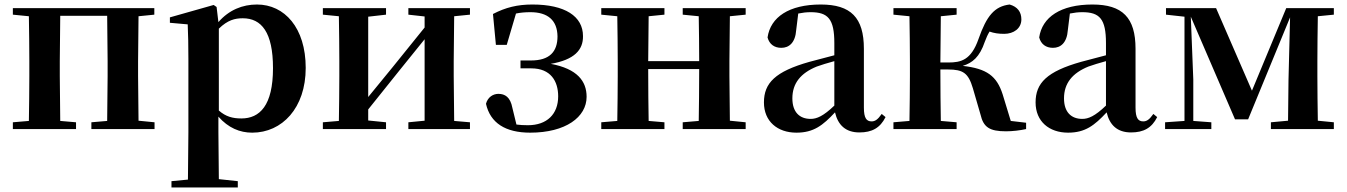

<svg xmlns="http://www.w3.org/2000/svg" viewBox="-20 -572 5970 851"><path d="M37 -507 108 -500C109 -442 110 -357 110 -301V-235C110 -179 109 -94 108 -36L37 -30V0H317V-30L247 -36L245 -235V-301L247 -502H455L457 -301V-235L455 -36L385 -30V0H665V-30L594 -37L592 -235V-301L594 -500L664 -507V-536H37Z M1098 16C1230 16 1335 -93 1335 -271C1335 -449 1241 -552 1119 -552C1055 -552 995 -528 948 -474L940 -541L927 -550L733 -495V-471L812 -464C814 -415 815 -375 815 -309V14L813 224L740 231V259H1034V231L950 222L948 13V-55C992 -5 1043 16 1098 16ZM950 -445C989 -483 1021 -491 1056 -491C1139 -491 1190 -429 1190 -270C1190 -104 1131 -47 1050 -47C1011 -47 981 -55 950 -82Z M1790 -507 1862 -499V-450L1720 -274L1612 -142V-498L1691 -507V-536H1411V-507L1482 -500C1483 -442 1484 -357 1484 -301V-235C1484 -179 1483 -94 1482 -36L1411 -30V0H1691V-30L1612 -38V-87L1749 -258L1862 -398V-37L1790 -30V0H2063V-30L1993 -36L1991 -235V-301L1993 -500L2063 -507V-536H1790Z M2330 16C2487 16 2580 -53 2580 -143C2580 -212 2539 -267 2421 -289C2526 -307 2565 -351 2564 -412C2564 -500 2484 -552 2340 -552C2273 -552 2221 -539 2165 -510L2178 -373H2226L2267 -512C2286 -516 2307 -518 2331 -518C2408 -518 2450 -482 2451 -411C2451 -342 2415 -304 2334 -304H2287V-269H2335C2421 -269 2454 -212 2454 -145C2454 -66 2404 -17 2320 -17C2300 -17 2284 -18 2269 -20L2251 -94C2242 -142 2218 -156 2189 -156C2166 -156 2142 -142 2134 -112C2153 -27 2220 16 2330 16Z M3006 -507 3077 -500C3078 -445 3079 -363 3079 -301H2853L2855 -500L2925 -507V-536H2645V-507L2716 -500C2717 -442 2718 -357 2718 -301V-235C2718 -179 2717 -94 2716 -36L2645 -30V0H2925V-30L2855 -36C2854 -94 2853 -182 2853 -266H3079C3079 -182 3078 -94 3077 -36L3006 -30V0H3285V-30L3215 -37L3213 -235V-301L3215 -500L3285 -507V-536H3006Z M3789 15C3845 15 3881 -5 3905 -53L3888 -67C3870 -41 3858 -34 3843 -34C3821 -34 3809 -48 3809 -95V-356C3809 -494 3751 -552 3618 -552C3477 -552 3395 -496 3382 -406C3390 -376 3412 -360 3443 -360C3477 -360 3505 -382 3509 -439L3518 -512C3538 -516 3555 -518 3573 -518C3650 -518 3678 -488 3678 -381V-327L3568 -298C3416 -255 3366 -204 3366 -118C3366 -34 3426 16 3510 16C3586 16 3627 -16 3681 -74C3694 -18 3728 15 3789 15ZM3678 -104C3629 -57 3600 -45 3573 -45C3524 -45 3492 -75 3492 -136C3492 -203 3529 -248 3600 -277C3620 -284 3648 -293 3678 -301Z M4326 -64C4339 -8 4366 10 4439 10C4467 10 4502 6 4528 0V-28L4460 -36L4424 -154C4398 -235 4354 -268 4247 -280C4290 -293 4322 -319 4345 -387C4352 -406 4358 -419 4366 -432C4386 -425 4405 -422 4431 -422C4473 -422 4507 -446 4507 -486C4507 -519 4490 -542 4455 -552C4388 -544 4353 -502 4317 -399C4284 -305 4239 -295 4183 -295H4148L4150 -500L4220 -507V-536H3940V-507L4011 -500C4012 -442 4013 -357 4013 -301V-235C4013 -179 4012 -94 4011 -36L3940 -30V0H4220V-30L4150 -36C4149 -94 4148 -182 4148 -264H4182C4249 -264 4272 -248 4292 -181Z M4993 15C5049 15 5085 -5 5109 -53L5092 -67C5074 -41 5062 -34 5047 -34C5025 -34 5013 -48 5013 -95V-356C5013 -494 4955 -552 4822 -552C4681 -552 4599 -496 4586 -406C4594 -376 4616 -360 4647 -360C4681 -360 4709 -382 4713 -439L4722 -512C4742 -516 4759 -518 4777 -518C4854 -518 4882 -488 4882 -381V-327L4772 -298C4620 -255 4570 -204 4570 -118C4570 -34 4630 16 4714 16C4790 16 4831 -16 4885 -74C4898 -18 4932 15 4993 15ZM4882 -104C4833 -57 4804 -45 4777 -45C4728 -45 4696 -75 4696 -136C4696 -203 4733 -248 4804 -277C4824 -284 4852 -293 4882 -301Z M5230 0H5349V-30L5269 -36V-220L5258 -498L5454 -43H5512L5698 -495L5691 -218L5689 -37L5613 -30V0H5892V-30L5821 -37C5820 -94 5819 -179 5819 -235V-301C5819 -356 5820 -442 5821 -500L5892 -507V-536H5681L5529 -170L5370 -536H5148V-507L5230 -498V-36L5144 -30V0Z"/></svg>

Font: Source Han Serif CN
Style: Bold
Weight: 700
Designer: Ryoko NISHIZUKA 西塚涼子 (kana & ideographs); Frank Grießhammer (Latin, Greek & Cyrillic); Wenlong ZHANG 张文龙 (bopomofo); San
Foundry: Adobe
Version: Version 2.003;hotconv 1.1.1;makeotfexe 2.6.0